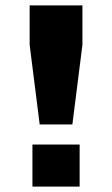

<svg xmlns="http://www.w3.org/2000/svg" viewBox="-20 -691 415 711"><path d="M248 -230H127L89.8 -524.9V-670.9H285.2V-524.9ZM100.1 0V-155.8H274.9V0Z"/></svg>

Font: Syncopate
Style: Bold
Weight: 700
Designer: Astigmatic (AOETI)
Foundry: Astigmatic (AOETI)
Version: Version 1.001 2011